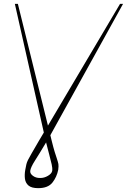

<svg xmlns="http://www.w3.org/2000/svg" viewBox="-20 -760 656 993"><path d="M56.8 -740.1H72.4L228 -110.4L600.9 -740.1H616.5L240.4 -60.7L247.2 -32.7Q256 3.2 262.6 24.7Q269.2 46.2 273.8 59.3Q280.2 78.5 282 88.4Q283.7 98.4 281.2 117.9Q273.8 155.5 251.1 184.3Q228.3 213.1 177.6 213.1Q143.5 213.1 127.7 199.8Q111.9 186.4 109 164.6Q106.2 142.8 110.8 117.9Q114 99.4 116.5 89.3Q119 79.2 124.8 67.3Q130.7 55.4 143.8 32.8Q157 10.3 181.8 -32.7L206.7 -74.6ZM218.4 -23.4Q182.2 37.3 160.5 71.2Q138.8 105.1 136.4 123.6Q134.6 137.8 150.2 149.3Q165.8 160.9 187.5 160.5Q208.5 160.9 228 149.3Q247.5 137.8 250 123.6Q251.8 109.7 247.3 90.2Q242.9 70.7 234.7 39.8Q231.2 26.3 227.1 10.7Q223 -5 218.4 -23.4Z"/></svg>

Font: Inter Thin  BETA
Style: Italic
Weight: 100
Italic angle: -9.39999°
Designer: Rasmus Andersson
Foundry: rsms
Version: Version 3.011;git-f93a4a705